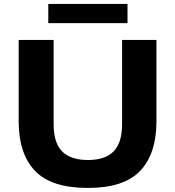

<svg xmlns="http://www.w3.org/2000/svg" viewBox="-20 -942 886 972"><path d="M425 9.5Q239.5 9.5 157 -77.2Q74.5 -164 74.5 -328V-740H251.5V-313Q251.5 -219 294.5 -175.5Q337.5 -132 425 -132Q512.5 -132 555.2 -175.5Q598 -219 598 -313V-740H772V-328Q772 -164 689.8 -77.2Q607.5 9.5 425 9.5ZM224.5 -825V-922H625.5V-825Z"/></svg>

Font: Encode Sans Expanded Expanded
Style: Bold
Weight: 700
Width: 7
Designer: Multiple Designers
Foundry: Impallari Type
Version: Version 3.000; ttfautohint (v1.8.3) -l 8 -r 50 -G 200 -x 14 